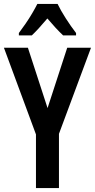

<svg xmlns="http://www.w3.org/2000/svg" viewBox="-20 -957 483 977"><path d="M222 -407 322 -714H443L280 -276V0H163V-273L0 -714H122ZM273 -937Q289 -904 314.5 -864Q340 -824 367 -789V-777H301Q283 -794 263 -815.5Q243 -837 221 -863Q199 -837 178.5 -814.5Q158 -792 142 -777H76V-789Q92 -810 110.5 -837Q129 -864 144.5 -890.5Q160 -917 170 -937Z"/></svg>

Font: Noto Sans Lao UI ExtCond SemBd
Style: Regular
Weight: 600
Width: 2
Designer: Monotype Design Team
Foundry: Monotype Imaging Inc.
Version: Version 2.000; ttfautohint (v1.8.4.7-5d5b)